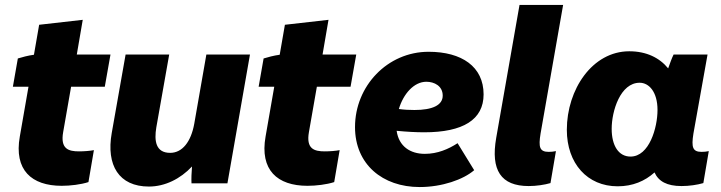

<svg xmlns="http://www.w3.org/2000/svg" viewBox="-20 -740 2912 775"><path d="M229 10C264 10 306 5 337 -5L359 -134C345 -131 319 -129 299 -129C256 -129 223 -139 235 -207L267 -390H403L426 -520H290L314 -660L138 -640L117 -519C94 -516 68 -509 52 -504L32 -390H95L60 -189C36 -54 107 10 229 10Z M581 13C646 13 708 -18 755 -68C753 -45 752 -16 753 0H898L989 -520H813L764 -240C751 -168 716 -123 667 -123C608 -123 602 -172 611 -226L663 -520H487L431 -203C408 -73 460 13 581 13Z M1221 10C1256 10 1298 5 1329 -5L1351 -134C1337 -131 1311 -129 1291 -129C1248 -129 1215 -139 1227 -207L1259 -390H1395L1418 -520H1282L1306 -660L1130 -640L1109 -519C1086 -516 1060 -509 1044 -504L1024 -390H1087L1052 -189C1028 -54 1099 10 1221 10Z M1674 15C1764 15 1850 -15 1894 -53L1827 -162C1790 -138 1746 -119 1695 -119C1636 -119 1590 -149 1581 -212C1622 -208 1659 -206 1693 -206C1849 -206 1932 -257 1932 -359C1932 -471 1844 -531 1710 -531C1544 -531 1413 -393 1413 -227C1413 -77 1524 15 1674 15ZM1590 -300C1608 -361 1651 -410 1701 -410C1733 -410 1767 -393 1767 -354C1767 -315 1725 -296 1653 -296C1632 -296 1611 -297 1590 -300Z M2114 11C2145 11 2178 6 2202 -1L2224 -130C2215 -128 2204 -127 2195 -127C2158 -127 2153 -146 2162 -201L2253 -720H2077L1983 -184C1960 -53 2002 11 2114 11Z M2731 11C2763 11 2795 6 2819 -1L2841 -130C2832 -128 2822 -127 2812 -127C2776 -127 2770 -145 2779 -201L2836 -520H2699C2692 -506 2684 -484 2677 -464C2642 -507 2589 -533 2520 -533C2371 -533 2268 -379 2268 -216C2268 -80 2351 12 2473 12C2534 12 2583 -9 2622 -44C2638 -8 2672 11 2731 11ZM2562 -406C2599 -406 2634 -370 2634 -296C2634 -225 2601 -108 2525 -108C2477 -108 2449 -152 2449 -220C2449 -292 2484 -406 2562 -406Z"/></svg>

Font: Fixel Text 20240404 ExtraBold
Style: Italic
Weight: 800
Width: 4
Italic angle: -10°
Designer: AlfaBravo + MacPaw
Foundry: Kyrylo Tkachov, Marchela Mozhyna, Serhii Makarenko, Maria Weinstein, Zakhar Kryvoshyya
Version: Version 1.211;Glyphs 3.2 (3225)